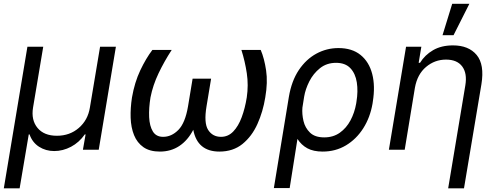

<svg xmlns="http://www.w3.org/2000/svg" viewBox="-23 -793 2634 1017"><path d="M-2.8 204.5 122.2 -545.5H206L152 -223Q141.3 -157 175.8 -115.4Q210.2 -73.9 278.4 -73.9Q346.6 -73.9 394.5 -115.4Q442.5 -157 453.1 -223L507.1 -545.5H590.9L500 0H416.2L430.4 -81H426.1Q396.3 -38.4 353.2 -15.6Q310 7.1 264.2 7.1Q219.5 7.1 183.9 -15.6Q148.4 -38.4 133.5 -81H129.3L81 204.5Z M1255.7 -528.4H1358Q1377.1 -483.7 1386.5 -420.3Q1396 -356.9 1382.1 -277Q1370 -201.7 1340.6 -136.2Q1311.1 -70.7 1261.4 -30.4Q1211.6 9.9 1139.2 9.9Q1022.7 9.9 1000.7 -105.5Q971.6 -49.4 926.8 -19.7Q882.1 9.9 823.9 9.9Q770.2 9.9 736.9 -13.3Q703.5 -36.6 687.1 -77.1Q670.8 -117.5 669 -169Q667.3 -220.5 676.1 -277Q690 -356.9 720 -420.3Q750 -483.7 784.1 -528.4H886.4Q846.9 -467.7 816.9 -404.8Q786.9 -342 774.1 -277Q764.9 -220.2 767 -172.8Q769.2 -125.4 786.6 -96.8Q804 -68.2 840.9 -68.2Q885.7 -68.2 921.9 -104.9Q958.1 -141.7 973 -230.1L997.2 -376.4H1095.2L1071 -230.1Q1056.1 -141.7 1079.5 -104.9Q1103 -68.2 1147.7 -68.2Q1185.4 -68.2 1212.5 -96.4Q1239.7 -124.6 1257.3 -172.1Q1274.9 -219.5 1284.1 -277Q1293.7 -342 1284.3 -404.8Q1274.9 -467.7 1255.7 -528.4Z M1427.6 203.1 1507.1 -279.8Q1521.3 -364.3 1559.8 -421.9Q1598.4 -479.4 1652.9 -508.9Q1707.4 -538.4 1769.9 -538.4Q1841.6 -538.4 1886.7 -502Q1931.8 -465.6 1948.5 -401.5Q1965.2 -337.4 1951.7 -254.3L1950.3 -244.3Q1937.5 -170.5 1900.9 -113.1Q1864.3 -55.8 1809.3 -22.9Q1754.3 9.9 1686.1 9.9Q1637.1 9.9 1604.9 -7.6Q1572.8 -25.2 1552.6 -57.2L1511.4 203.1ZM1578.8 -222.7Q1576 -188.9 1584.5 -152.3Q1593 -115.8 1619 -90.6Q1644.9 -65.3 1694.6 -65.3Q1742.2 -65.3 1777 -90Q1811.8 -114.7 1833.5 -155.4Q1855.1 -196 1863.6 -244.3L1865.1 -254.3Q1874.3 -309.7 1867 -356.5Q1859.7 -403.4 1832.9 -431.8Q1806.1 -460.2 1757.1 -460.2Q1707.4 -460.2 1671.9 -431.8Q1636.4 -403.4 1615.4 -361.9Q1594.5 -320.3 1588.1 -281.2Z M2174.7 -328.1 2120.7 0H2036.9L2127.8 -545.5H2208.8L2194.6 -460.2H2201.7Q2227.3 -501.8 2271 -527.2Q2314.6 -552.6 2376.4 -552.6Q2459.5 -552.6 2501.8 -501.8Q2544 -451 2527 -346.6L2434.7 204.5H2350.9L2441.8 -340.9Q2452.4 -404.8 2425.2 -441.1Q2398.1 -477.3 2339.5 -477.3Q2279.8 -477.3 2233.7 -438.4Q2187.5 -399.5 2174.7 -328.1ZM2321 -606.5 2372.2 -772.7H2463.1L2379.3 -606.5Z"/></svg>

Font: Inter UI
Style: Italic
Weight: 400
Italic angle: -9.39999°
Designer: Rasmus Andersson
Foundry: rsms
Version: 3.2;8d6f07862